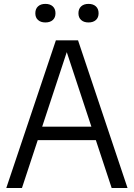

<svg xmlns="http://www.w3.org/2000/svg" viewBox="-20 -942 670 962"><path d="M11.5 0 260 -740H371L619 0H539.5L307.5 -702H321.5L90 0ZM138 -240 156 -307.5H474L492 -240ZM423.5 -829.5Q400 -829.5 386.5 -841.8Q373 -854 373 -875.5Q373 -897.5 386.5 -910Q400 -922.5 423.5 -922.5Q447 -922.5 460.5 -910Q474 -897.5 474 -875.5Q474 -854 460.5 -841.8Q447 -829.5 423.5 -829.5ZM207.5 -829.5Q184 -829.5 170.5 -841.8Q157 -854 157 -875.5Q157 -897.5 170.5 -910Q184 -922.5 207.5 -922.5Q231 -922.5 244.5 -910Q258 -897.5 258 -875.5Q258 -854 244.5 -841.8Q231 -829.5 207.5 -829.5Z"/></svg>

Font: Encode Sans SC SemiCondensed
Style: Regular
Weight: 400
Width: 4
Designer: Multiple Designers
Foundry: Impallari Type
Version: Version 3.002